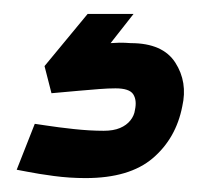

<svg xmlns="http://www.w3.org/2000/svg" viewBox="-20 -20 307 276"><path d="M172 0H106L44 75L54 114Q76 112 93 110.5Q110 109 123 108Q136 107 146 107Q166 107 171.5 115.5Q177 124 174 138Q173 146 167.5 153Q162 160 152.5 164Q143 168 129 168Q109 168 86 165.5Q63 163 47 160.5Q31 158 30 158L4 224Q5 224 20 227Q35 230 57.5 233Q80 236 103 236Q166 236 199.5 207.5Q233 179 242 133Q250 98 232 70Q214 42 168 42Q165 42 159.5 41.5Q154 41 139 42Z"/></svg>

Font: Advent Pro
Style: Italic
Weight: 400
Italic angle: -12°
Designer: VivaRado, Andreas Kalpakidis
Foundry: VivaRado, Andreas Kalpakidis
Version: Version 3.000